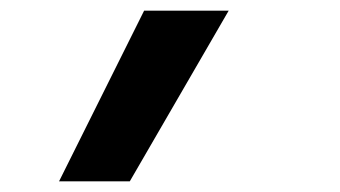

<svg xmlns="http://www.w3.org/2000/svg" viewBox="-20 -183 640 361"><path d="M91 158 251 -163H410L224 158Z"/></svg>

Font: Iosevka Curly XBdEx
Style: Italic
Weight: 800
Width: 7
Italic angle: -9°
Monospace: yes
Designer: Belleve Invis
Foundry: Belleve Invis
Version: Version 11.1.0; ttfautohint (v1.8.3)